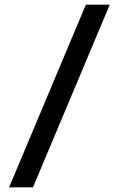

<svg xmlns="http://www.w3.org/2000/svg" viewBox="-20 -708 528 824"><path d="M348.5 -688H451L121.5 96H19Z"/></svg>

Font: League Spartan Thin SemiBold
Style: Regular
Weight: 600
Version: Version 2.002